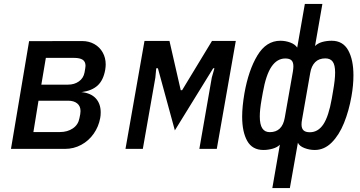

<svg xmlns="http://www.w3.org/2000/svg" viewBox="-20 -760 1840 980"><path d="M128.5 -550 399 -550.5Q434 -550.5 461.5 -535Q489 -519.5 504.2 -492.2Q519.5 -465 519.5 -431Q519.5 -419.5 517 -403.5Q507.5 -350.5 478.5 -323.8Q449.5 -297 397.5 -290H394Q443.5 -285.5 468.8 -258Q494 -230.5 494 -186.5Q494 -170 491.5 -157.5Q483.5 -113.5 458.2 -77.5Q433 -41.5 394.8 -20.8Q356.5 0 311 0H36ZM385.5 -157 389.5 -177Q391 -185.5 391 -193Q391 -218.5 374 -232.2Q357 -246 327.5 -246H176.5L150.5 -86H285.5Q324.5 -86 352 -104.8Q379.5 -123.5 385.5 -157ZM411.5 -390 415 -410.5Q416.5 -418 416.5 -424Q416.5 -445.5 402 -455Q387.5 -464.5 359 -464.5H214L191 -328H327.5Q359.5 -328 382.8 -344.5Q406 -361 411.5 -390Z M717.5 -551H845L902.5 -299.5H909.5L1062 -551H1183.5L1086.5 0H997.5L1061 -364L1074.5 -411.5H1068L872.5 -94.5L786 -411.5H777.5L773 -364L709 0H620.5Z M1408.5 -21.5Q1395.5 -8 1371.8 -1.2Q1348 5.5 1324.5 5.5Q1268 5.5 1242 -40.5Q1216 -86.5 1216 -165Q1216 -215.5 1227.5 -283Q1248.5 -402 1293.8 -477Q1339 -552 1411 -552Q1437.5 -552 1462 -542.8Q1486.5 -533.5 1497 -517L1536 -740H1625.5L1588 -525Q1601.5 -539 1624 -545.5Q1646.5 -552 1673 -552Q1730 -552 1757 -503.8Q1784 -455.5 1784 -375.5Q1784 -324.5 1774 -268.5Q1761 -194.5 1736 -132.5Q1711 -70.5 1673 -32.5Q1635 5.5 1586.5 5.5Q1559 5.5 1533.5 -4.5Q1508 -14.5 1500.5 -31.5L1459.5 200H1370ZM1306 -165.5Q1306 -124.5 1318.8 -105Q1331.5 -85.5 1357 -85.5Q1421 -85.5 1433.5 -159.5L1475 -395Q1477.5 -411.5 1477.5 -421.5Q1477.5 -442.5 1467.8 -452Q1458 -461.5 1436 -461.5Q1394.5 -461.5 1366 -420Q1337.5 -378.5 1321.5 -287.5L1315 -251Q1306 -200 1306 -165.5ZM1519 -125Q1519 -104.5 1529.2 -94.8Q1539.5 -85 1561.5 -85Q1603.5 -85 1630.5 -125.5Q1657.5 -166 1673.5 -257L1680 -295Q1690.5 -353.5 1690.5 -389.5Q1690.5 -428.5 1678.2 -445.2Q1666 -462 1640.5 -462Q1608 -462 1588.8 -442.8Q1569.5 -423.5 1563.5 -388L1522 -151.5Q1519 -136.5 1519 -125Z"/></svg>

Font: JuliaMono MediumItalic
Style: Regular
Weight: 500
Italic angle: -9°
Monospace: yes
Designer: cormullion
Foundry: corm
Version: Version 0.049; ttfautohint (v1.8.4)